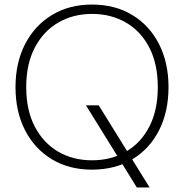

<svg xmlns="http://www.w3.org/2000/svg" viewBox="-20 -732 808 842"><path d="M580 90 357 -270H413L636 90ZM383 12Q283 12 207.5 -33.5Q132 -79 90 -160.5Q48 -242 48 -350Q48 -457 90 -538.5Q132 -620 207.5 -666Q283 -712 383 -712Q485 -712 560.5 -666Q636 -620 677.5 -538.5Q719 -457 719 -350Q719 -242 677.5 -160.5Q636 -79 560.5 -33.5Q485 12 383 12ZM384 -29Q467 -29 532.5 -67Q598 -105 635 -177Q672 -249 672 -350Q672 -451 635 -523Q598 -595 532.5 -633Q467 -671 384 -671Q301 -671 235.5 -633Q170 -595 132.5 -523Q95 -451 95 -350Q95 -249 132.5 -177Q170 -105 235 -67Q300 -29 384 -29Z"/></svg>

Font: DM Sans 16pt ExtraLight
Style: Regular
Weight: 250
Version: Version 4.004;gftools[0.9.30]